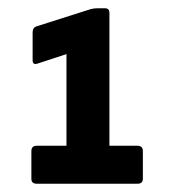

<svg xmlns="http://www.w3.org/2000/svg" viewBox="-20 -791 421 465"><path d="M69 -346Q56 -346 56 -358V-425Q56 -438 69 -438H141V-660L71 -637Q59 -633 59 -645V-712Q59 -724 68 -727L200 -769Q204 -770 208 -770.5Q212 -771 217 -771H234Q245 -771 245 -760V-438H313Q326 -438 326 -425V-358Q326 -346 313 -346Z"/></svg>

Font: Sofia Sans Condensed ExtraBold
Style: Regular
Weight: 800
Designer: Botio Nikoltchev, Ani Petrova
Foundry: lettersoup
Version: Version 4.101